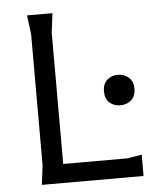

<svg xmlns="http://www.w3.org/2000/svg" viewBox="-51 -745 672 790"><g transform="rotate(-5 285.0 -350.0)"><path d="M90 0 100 -80V-620L90 -700H195L185 -620V-78H450L510 -88V0ZM441 -298Q414 -298 396 -314Q378 -330 378 -361Q378 -391 396 -407.5Q414 -424 441 -424Q467 -424 485.5 -407.5Q504 -391 504 -361Q504 -330 485.5 -314Q467 -298 441 -298Z"/></g></svg>

Font: AR One Sans
Style: Regular
Weight: 400
Designer: Niteesh Yadav
Foundry: Niteesh Yadav
Version: Version 1.001;gftools[0.9.33]